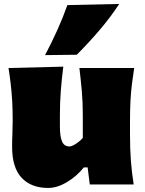

<svg xmlns="http://www.w3.org/2000/svg" viewBox="-20 -929 730 967"><path d="M222.7 17.6Q137.2 17.6 89.1 -33.4Q41 -84.5 41 -189.5Q41 -228 42.5 -257.3Q43.9 -286.6 43.9 -319.8Q43.9 -377.4 41.3 -422.1Q38.6 -466.8 33.9 -506.3Q29.3 -545.9 22.9 -586.4L298.8 -593.3Q291 -532.2 286.4 -472.9Q281.7 -413.6 281.7 -351.1V-293Q281.7 -241.2 292.5 -216.3Q303.2 -191.4 330.1 -191.4Q341.8 -191.4 362.8 -205.1Q383.8 -218.8 397 -234.4V-351.1Q397 -413.6 392.1 -469.5Q387.2 -525.4 379.9 -586.4H655.8Q649.4 -545.9 644.5 -506.3Q639.6 -466.8 637.2 -422.1Q634.8 -377.4 634.8 -319.8V-250.5Q634.8 -177.2 639.2 -119.1Q643.6 -61 653.3 0H432.1L421.4 -85.9H402.3Q365.2 -40 316.4 -11.2Q267.6 17.6 222.7 17.6ZM207 -651.4Q240.2 -714.8 268.6 -777.3Q296.9 -839.8 319.3 -903.3L580.6 -909.2Q537.1 -842.8 482.4 -778.6Q427.7 -714.4 366.7 -653.3Z"/></svg>

Font: Pinar-DS1-FD Black
Style: Regular
Weight: 900
Designer: Amin Abedi
Version: Version 2.000